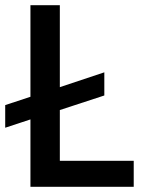

<svg xmlns="http://www.w3.org/2000/svg" viewBox="-27 -718 569 738"><path d="M487 0H90V-259L-7 -227V-314L90 -346V-698H203V-383L374 -440V-351L203 -295V-100H487Z"/></svg>

Font: IBM Plex Sans Devanagari Medium
Style: Regular
Weight: 500
Designer: Mike Abbink, Paul van der Laan, Pieter van Rosmalen, Erin McLaughlin
Foundry: Bold Monday
Version: Version 1.1